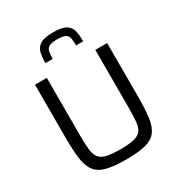

<svg xmlns="http://www.w3.org/2000/svg" viewBox="-211 -1059 1130 1210"><g transform="rotate(-30 354.0 -454.5)"><path d="M355 8Q266 8 213.5 -5.5Q161 -19 134.5 -53Q108 -87 99.5 -147Q91 -207 91 -301V-688H177V-267Q177 -205 181.5 -165.5Q186 -126 203 -104.5Q220 -83 256 -74.5Q292 -66 355 -66Q417 -66 453 -74.5Q489 -83 505.5 -104.5Q522 -126 526 -165.5Q530 -205 530 -267V-688H616V-301Q616 -207 608 -147Q600 -87 574 -53Q548 -19 495.5 -5.5Q443 8 355 8ZM355 -917Q420 -917 448.5 -898.5Q477 -880 484 -847.5Q491 -815 491 -773H439Q439 -803 435.5 -824Q432 -845 414.5 -855.5Q397 -866 355 -866Q313 -866 295 -855.5Q277 -845 273 -824Q269 -803 269 -773H216Q216 -815 223.5 -847.5Q231 -880 260 -898.5Q289 -917 355 -917Z"/></g></svg>

Font: Saira
Style: Regular
Weight: 400
Designer: Hector Gatti with collaboration of the Omnibus-Type team
Foundry: Omnibus-Type
Version: Version 1.100; ttfautohint (v1.8.3)